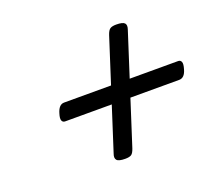

<svg xmlns="http://www.w3.org/2000/svg" viewBox="-101 -863 964 851"><g transform="rotate(-20 381.5 -437.5)"><path d="M355 -151Q324 -151 315.5 -161Q307 -171 314 -190L475 -691Q482 -712 491.5 -718Q501 -724 520 -724Q551 -724 559.5 -714.5Q568 -705 561 -685L400 -184Q393 -163 384 -157Q375 -151 355 -151ZM161 -398Q150 -398 146 -408Q142 -418 149 -440Q160 -478 185 -478H723Q734 -478 738 -468Q742 -458 735 -435Q725 -398 699 -398Z"/></g></svg>

Font: Playwrite SK
Style: Regular
Weight: 400
Designer: Veronika Burian, José Scaglione
Foundry: TypeTogether
Version: Version 1.002